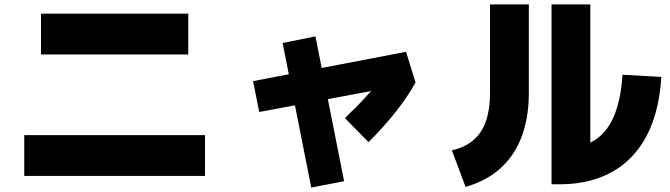

<svg xmlns="http://www.w3.org/2000/svg" viewBox="-20 -790 3040 871"><path d="M166 -543V-728H834V-543ZM90 8V-177H910V8Z M1652 -145 1545 -254Q1563 -273 1573.5 -283Q1584 -293 1594.5 -303Q1605 -313 1622 -331.5Q1639 -350 1670 -384L1695 -383L1156 -282L1128 -422L1822 -555L1865 -416Q1797 -291 1652 -145ZM1541 32 1392 61 1262 -595 1411 -625Z M2092 58 2030 -108Q2091 -122 2129 -155.5Q2167 -189 2185 -242Q2203 -295 2203 -367V-770H2379V-367Q2379 -259 2347.5 -173Q2316 -87 2252.5 -28.5Q2189 30 2092 58ZM2804 -451 2980 -441Q2975 -351 2953.5 -275.5Q2932 -200 2894 -140.5Q2856 -81 2801.5 -39.5Q2747 2 2676 24Q2605 46 2517 46H2482V-770H2658V-75L2567 -124Q2609 -124 2644.5 -137.5Q2680 -151 2708 -177.5Q2736 -204 2756 -243.5Q2776 -283 2788 -335Q2800 -387 2804 -451Z"/></svg>

Font: Murecho Thin Black
Style: Regular
Weight: 900
Version: Version 1.010